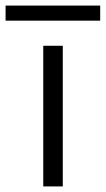

<svg xmlns="http://www.w3.org/2000/svg" viewBox="-84 -668 379 688"><path d="M71 0V-504H141V0ZM-64 -594V-648H275V-594Z"/></svg>

Font: DM Sans Light
Style: Regular
Weight: 300
Designer: Colophon Foundry, Jonny Pinhorn
Foundry: Colophon Foundry
Version: Version 4.004; ttfautohint (v1.8.4.7-5d5b)